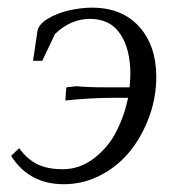

<svg xmlns="http://www.w3.org/2000/svg" viewBox="-20 -472 453 499"><path d="M8.8 -66.9 29.8 -86.9Q50.3 -58.6 76.7 -45.4Q103 -32.2 143.1 -32.2Q187 -32.2 223.6 -60.1Q260.3 -87.9 281.5 -128.7Q302.7 -169.4 313 -217.8H274.9Q216.8 -217.8 149.9 -210.9L151.9 -240.2L152.8 -245.1L179.2 -248Q206.1 -245.1 251 -245.1H316.9Q318.8 -269.5 318.8 -279.8Q318.8 -344.2 292.7 -383.5Q266.6 -422.9 213.9 -422.9Q163.6 -422.9 123 -383.8L89.8 -314H65.9L77.1 -390.1Q79.6 -408.2 103.5 -422.9Q127.4 -437.5 158.7 -444.8Q189.9 -452.1 219.2 -452.1Q296.9 -452.1 341.6 -402.8Q386.2 -353.5 386.2 -272Q386.2 -219.2 367.9 -168.9Q349.6 -118.7 318.4 -79.6Q287.1 -40.5 241.9 -16.8Q196.8 6.8 146 6.8Q55.7 6.8 8.8 -66.9Z"/></svg>

Font: Dihjauti
Style: Italic
Weight: 400
Italic angle: -9°
Designer: T. Christopher White
Version: Version 3.0.0